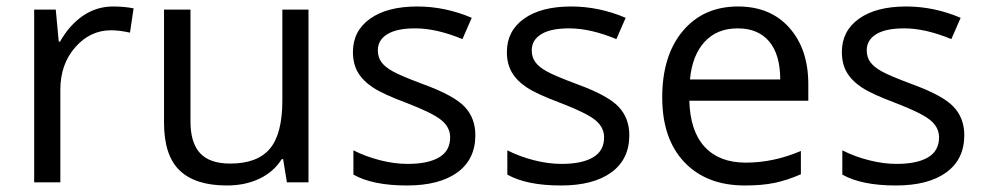

<svg xmlns="http://www.w3.org/2000/svg" viewBox="-20 -565 3054 595"><path d="M330.1 -544.9Q365.7 -544.9 394 -539.1L382.8 -463.9Q349.6 -471.2 324.2 -471.2Q259.3 -471.2 213.1 -418.5Q167 -365.7 167 -287.1V0H85.9V-535.2H152.8L162.1 -436H166Q195.8 -488.3 237.8 -516.6Q279.8 -544.9 330.1 -544.9Z M570.3 -535.2V-188Q570.3 -122.6 600.1 -90.3Q629.9 -58.1 693.4 -58.1Q777.3 -58.1 816.2 -104Q855 -149.9 855 -253.9V-535.2H936V0H869.1L857.4 -71.8H853Q828.1 -32.2 783.9 -11.2Q739.7 9.8 683.1 9.8Q585.4 9.8 536.9 -36.6Q488.3 -83 488.3 -185.1V-535.2Z M1453.1 -146Q1453.1 -71.3 1397.5 -30.8Q1341.8 9.8 1241.2 9.8Q1134.8 9.8 1075.2 -23.9V-99.1Q1113.8 -79.6 1158 -68.4Q1202.1 -57.1 1243.2 -57.1Q1306.6 -57.1 1340.8 -77.4Q1375 -97.7 1375 -139.2Q1375 -170.4 1347.9 -192.6Q1320.8 -214.8 1242.2 -245.1Q1167.5 -272.9 1136 -293.7Q1104.5 -314.5 1089.1 -340.8Q1073.7 -367.2 1073.7 -403.8Q1073.7 -469.2 1127 -507.1Q1180.2 -544.9 1272.9 -544.9Q1359.4 -544.9 1441.9 -509.8L1413.1 -443.8Q1332.5 -477.1 1267.1 -477.1Q1209.5 -477.1 1180.2 -459Q1150.9 -440.9 1150.9 -409.2Q1150.9 -387.7 1161.9 -372.6Q1172.9 -357.4 1197.3 -343.8Q1221.7 -330.1 1291 -304.2Q1386.2 -269.5 1419.7 -234.4Q1453.1 -199.2 1453.1 -146Z M1930.2 -146Q1930.2 -71.3 1874.5 -30.8Q1818.8 9.8 1718.3 9.8Q1611.8 9.8 1552.2 -23.9V-99.1Q1590.8 -79.6 1635 -68.4Q1679.2 -57.1 1720.2 -57.1Q1783.7 -57.1 1817.9 -77.4Q1852.1 -97.7 1852.1 -139.2Q1852.1 -170.4 1825 -192.6Q1797.9 -214.8 1719.2 -245.1Q1644.5 -272.9 1613 -293.7Q1581.5 -314.5 1566.2 -340.8Q1550.8 -367.2 1550.8 -403.8Q1550.8 -469.2 1604 -507.1Q1657.2 -544.9 1750 -544.9Q1836.4 -544.9 1918.9 -509.8L1890.1 -443.8Q1809.6 -477.1 1744.1 -477.1Q1686.5 -477.1 1657.2 -459Q1627.9 -440.9 1627.9 -409.2Q1627.9 -387.7 1638.9 -372.6Q1649.9 -357.4 1674.3 -343.8Q1698.7 -330.1 1768.1 -304.2Q1863.3 -269.5 1896.7 -234.4Q1930.2 -199.2 1930.2 -146Z M2288.1 9.8Q2169.4 9.8 2100.8 -62.5Q2032.2 -134.8 2032.2 -263.2Q2032.2 -392.6 2095.9 -468.8Q2159.7 -544.9 2267.1 -544.9Q2367.7 -544.9 2426.3 -478.8Q2484.9 -412.6 2484.9 -304.2V-252.9H2116.2Q2118.7 -158.7 2163.8 -109.9Q2209 -61 2291 -61Q2377.4 -61 2461.9 -97.2V-24.9Q2418.9 -6.3 2380.6 1.7Q2342.3 9.8 2288.1 9.8ZM2266.1 -477.1Q2201.7 -477.1 2163.3 -435.1Q2125 -393.1 2118.2 -318.8H2397.9Q2397.9 -395.5 2363.8 -436.3Q2329.6 -477.1 2266.1 -477.1Z M2968.3 -146Q2968.3 -71.3 2912.6 -30.8Q2856.9 9.8 2756.3 9.8Q2649.9 9.8 2590.3 -23.9V-99.1Q2628.9 -79.6 2673.1 -68.4Q2717.3 -57.1 2758.3 -57.1Q2821.8 -57.1 2856 -77.4Q2890.1 -97.7 2890.1 -139.2Q2890.1 -170.4 2863 -192.6Q2835.9 -214.8 2757.3 -245.1Q2682.6 -272.9 2651.1 -293.7Q2619.6 -314.5 2604.2 -340.8Q2588.9 -367.2 2588.9 -403.8Q2588.9 -469.2 2642.1 -507.1Q2695.3 -544.9 2788.1 -544.9Q2874.5 -544.9 2957 -509.8L2928.2 -443.8Q2847.7 -477.1 2782.2 -477.1Q2724.6 -477.1 2695.3 -459Q2666 -440.9 2666 -409.2Q2666 -387.7 2677 -372.6Q2688 -357.4 2712.4 -343.8Q2736.8 -330.1 2806.2 -304.2Q2901.4 -269.5 2934.8 -234.4Q2968.3 -199.2 2968.3 -146Z"/></svg>

Font: Zoram GWebM
Style: Regular
Weight: 400
Foundry: Ascender Corporation
Version: Version 1.000